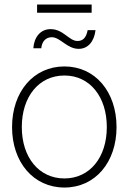

<svg xmlns="http://www.w3.org/2000/svg" viewBox="-20 -818 567 847"><path d="M264.2 9.3C400.4 9.3 494.1 -102.5 494.1 -257.3C494.1 -412.6 400.4 -524.9 264.2 -524.9C127.4 -524.9 33.2 -412.6 33.2 -257.3C33.2 -102.5 127.4 9.3 264.2 9.3ZM264.2 -30.8C151.9 -30.8 76.2 -123.5 76.2 -257.3C76.2 -392.1 151.9 -484.9 264.2 -484.9C376 -484.9 451.2 -391.6 451.2 -257.3C451.2 -123.5 376 -30.8 264.2 -30.8ZM327.1 -602.5C367.7 -602.5 395.5 -634.3 401.4 -685.1H366.7C360.4 -651.4 345.7 -637.2 321.8 -637.2C284.2 -637.2 259.8 -689.5 203.1 -689.5C158.2 -689.5 130.4 -653.8 127 -605H162.1C164.6 -633.8 181.2 -653.8 208.5 -653.8C246.1 -653.8 275.4 -602.5 327.1 -602.5ZM384.3 -797.9H143.6V-761.7H384.3Z"/></svg>

Font: Raveo Display Display ExLight
Style: Regular
Weight: 200
Designer: Jakub Foglar, Rasmus Andersson (Inter)
Foundry: Jakubfoglar.com
Version: Version 1.100;Glyphs 3.2.3 (3260)